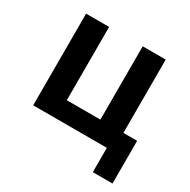

<svg xmlns="http://www.w3.org/2000/svg" viewBox="-143 -630 888 896"><g transform="rotate(30 300.5 -181.5)"><path d="M469 131V0H72V-494H196V-99H377V-494H501V-99H575V131Z"/></g></svg>

Font: Nunito Sans 10pt SemiCondensed
Style: Bold
Weight: 700
Width: 4
Designer: Vernon Adams
Foundry: Vernon Adams
Version: Version 3.101;gftools[0.9.27]